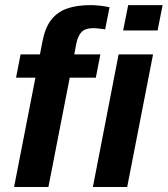

<svg xmlns="http://www.w3.org/2000/svg" viewBox="-20 -745 668 765"><path d="M257.8 -435.5 172.9 0H36.1L121.1 -435.5H43.9L62 -528.3H139.2L149.9 -583.5Q160.6 -636.2 184.1 -666Q208 -696.8 246.6 -710.7Q285.2 -724.6 340.8 -724.6Q375 -724.6 416.5 -716.3L398.9 -627.9Q396 -628.4 389.6 -629.4Q383.3 -630.4 376 -630.9Q369.6 -631.8 363.3 -632.3Q356.9 -632.8 352.1 -632.8Q319.3 -632.8 304.7 -617.2Q290 -601.6 283.7 -569.8L275.9 -528.3H379.9L361.8 -435.5ZM627.9 -724.6 607.9 -623.5H470.7L490.7 -724.6ZM589.8 -528.3 486.8 0H350.1L452.6 -528.3Z"/></svg>

Font: Arimo
Style: Italic
Weight: 400
Italic angle: -12°
Designer: Steve Matteson
Foundry: Monotype Imaging Inc.
Version: Version 1.33